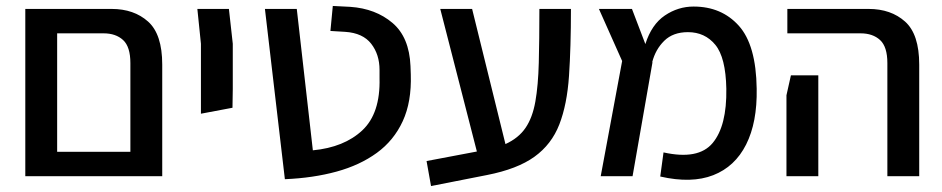

<svg xmlns="http://www.w3.org/2000/svg" viewBox="-20 -592 3165 645"><path d="M65 0V-562H355Q430 -562 477.5 -519.5Q525 -477 525 -375V0ZM328 -480H172V-82H418V-380Q418 -435 393.5 -457.5Q369 -480 328 -480Z M655 -210V-445L643 -562H749L762 -445V-293L761 -230Z M937 10 870 -562H977L1031 -87Q1136 -97 1197 -154Q1258 -211 1255 -329V-357Q1255 -409 1227 -445Q1199 -481 1140 -485L1090 -488L1098 -572L1157 -569Q1242 -563 1298.5 -515Q1355 -467 1359 -370L1360 -342Q1363 -250 1333 -185Q1303 -120 1246 -78.5Q1189 -37 1110.5 -15.5Q1032 6 937 10Z M1428 33 1413 -51 1582 -83 1459 -562H1566L1678 -108Q1722 -128 1745.5 -162.5Q1769 -197 1778.5 -251Q1788 -305 1790 -381.5Q1792 -458 1792 -562H1898Q1898 -433 1891.5 -337Q1885 -241 1859 -174Q1833 -107 1775.5 -65.5Q1718 -24 1616 -4Z M1998 0 2070 -387 1992 -562H2103L2148 -444Q2169 -510 2213.5 -540Q2258 -570 2310 -570Q2404 -570 2462 -505.5Q2520 -441 2522 -294Q2524 -181 2486.5 -106.5Q2449 -32 2376 -3.5Q2303 25 2198 1L2209 -80Q2326 -54 2374 -111.5Q2422 -169 2420 -294Q2418 -399 2383 -441.5Q2348 -484 2291 -484Q2241 -484 2211.5 -455Q2182 -426 2171 -383H2172L2105 0Z M2961 0V-380Q2961 -435 2936.5 -457.5Q2912 -480 2871 -480H2625V-562H2898Q2973 -562 3020.5 -519.5Q3068 -477 3068 -375V0ZM2622 0V-272L2637 -339H2729V0Z"/></svg>

Font: Assistant SemiBold
Style: Regular
Weight: 600
Designer: Hebrew By Ben Nathan, Latin by Paul Hunt
Version: Version 3.000